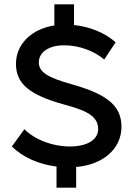

<svg xmlns="http://www.w3.org/2000/svg" viewBox="-20 -795 619 890"><path d="M242 75H333V-21C457 -31 543 -105 543 -207C543 -303 480 -357 314 -404C204 -435 160 -459 160 -506C160 -553 206 -585 277 -585C346 -585 417 -559 463 -519L516 -599C466 -643 398 -671 323 -679V-775H232V-677C127 -661 54 -591 54 -499C54 -408 115 -356 272 -312C362 -287 435 -265 435 -197C435 -147 384 -116 303 -116C224 -116 142 -147 93 -196L35 -116C86 -66 160 -33 242 -23Z"/></svg>

Font: Fixel Display Medium
Style: Regular
Weight: 500
Designer: AlfaBravo + MacPaw
Foundry: Kyrylo Tkachov, Marchela Mozhyna, Serhii Makarenko, Maria Weinstein, Zakhar Kryvoshyya
Version: Version 1.211